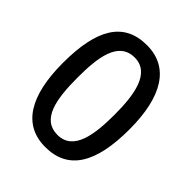

<svg xmlns="http://www.w3.org/2000/svg" viewBox="-205 -899 981 981"><g transform="rotate(45 286.0 -408.0)"><path d="M286 -40C452 -40 527 -165 527 -408C527 -646 445 -776 286 -776C119 -776 46 -652 46 -408C46 -170 126 -40 286 -40ZM286 -128C174 -128 152 -250 152 -408C152 -550 168 -687 286 -687C400 -687 420 -549 420 -408C420 -264 402 -128 286 -128Z"/></g></svg>

Font: Noto Sans Tamil UI Medium
Style: Regular
Weight: 500
Designer: Jelle Bosma - Monotype Design Team
Foundry: Monotype Imaging Inc.
Version: Version 2.004